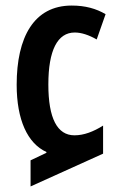

<svg xmlns="http://www.w3.org/2000/svg" viewBox="-20 -573 419 691"><path d="M90 98 351 -20V-121C316 -99 282 -86 248 -86C186 -86 154 -147 154 -269C154 -392 187 -456 249 -456C273 -456 300 -447 328 -431L360 -522C326 -542 287 -553 238 -553C102 -553 40 -439 40 -268C40 -142 79 -57 147 -26V-23L90 4Z"/></svg>

Font: Noto Sans Georgian ExtraCondensed SemiBold
Style: Regular
Weight: 600
Width: 2
Designer: Monotype Design Team, Akaki Razmadze
Foundry: Google LLC
Version: Version 2.005